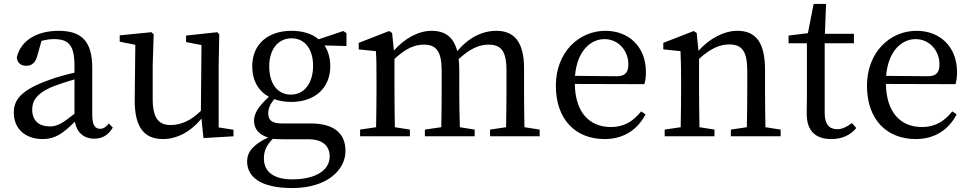

<svg xmlns="http://www.w3.org/2000/svg" viewBox="-20 -690 4916 972"><path d="M357 -114C296 -66 271 -50 232 -50C181 -50 143 -76 143 -135C143 -175 160 -218 256 -255C280 -264 318 -277 357 -288ZM531 -65C517 -48 505 -38 487 -38C462 -38 447 -56 447 -108V-346C447 -482 392 -534 277 -534C164 -534 84 -483 65 -399C68 -372 84 -357 114 -357C142 -357 160 -374 169 -408L190 -483C213 -489 233 -492 252 -492C326 -492 357 -464 357 -356V-322C313 -312 266 -299 231 -286C88 -235 50 -187 50 -120C50 -32 115 14 195 14C261 14 299 -15 359 -74C368 -21 403 12 457 12C495 12 526 -3 551 -44Z M1087 -45V-361L1090 -516L1080 -527L922 -510V-477L1000 -462L997 -129C949 -81 897 -57 844 -57C784 -57 753 -91 753 -189V-361L758 -516L747 -527L586 -511V-479L665 -463L662 -184C661 -38 716 14 805 14C874 14 944 -21 1000 -90L1010 9L1162 0V-33Z M1452 -211C1384 -211 1343 -268 1343 -354C1343 -438 1386 -496 1456 -496C1525 -496 1565 -439 1565 -357C1565 -272 1523 -211 1452 -211ZM1541 15C1620 15 1649 54 1649 103C1649 168 1584 218 1459 218C1373 218 1316 185 1316 112C1316 74 1329 45 1361 13C1376 14 1393 15 1415 15ZM1734 -522 1718 -533 1593 -491C1559 -520 1511 -534 1455 -534C1340 -534 1257 -469 1257 -355C1257 -281 1289 -229 1341 -200C1286 -149 1266 -114 1266 -79C1266 -36 1292 -8 1337 6C1260 43 1231 80 1231 127C1231 206 1300 262 1459 262C1638 262 1729 169 1729 74C1729 -13 1673 -65 1553 -65H1408C1353 -65 1338 -84 1338 -116C1338 -142 1348 -163 1368 -188C1394 -179 1423 -174 1455 -174C1569 -174 1652 -240 1652 -355C1652 -397 1641 -432 1623 -460L1734 -457Z M2635 -46C2634 -101 2633 -177 2633 -230V-344C2633 -479 2582 -534 2493 -534C2423 -534 2353 -501 2295 -431C2276 -503 2233 -534 2165 -534C2098 -534 2028 -495 1974 -434L1965 -523L1950 -533L1796 -473V-440L1883 -431C1886 -387 1886 -349 1886 -287V-230C1886 -179 1885 -102 1884 -46L1803 -34V0H2055V-34L1979 -46C1978 -102 1977 -179 1977 -230V-392C2033 -443 2076 -464 2126 -464C2188 -464 2216 -431 2216 -331V-230C2216 -177 2215 -101 2214 -46L2131 -34V0H2383V-34L2308 -46C2306 -101 2305 -177 2305 -230V-335C2305 -356 2304 -374 2302 -391C2360 -444 2406 -464 2452 -464C2515 -464 2544 -435 2544 -333V-230C2544 -177 2543 -101 2542 -46L2461 -34V0H2712V-34Z M2891 -306C2902 -436 2973 -492 3040 -492C3111 -492 3161 -433 3161 -365C3161 -329 3150 -304 3102 -304ZM3242 -264C3247 -279 3250 -300 3250 -325C3250 -454 3163 -534 3045 -534C2910 -534 2794 -425 2794 -256C2794 -85 2894 14 3041 14C3138 14 3208 -34 3248 -111L3226 -126C3187 -79 3144 -47 3072 -47C2965 -47 2892 -120 2890 -265Z M3855 -46C3854 -101 3853 -177 3853 -230V-335C3853 -476 3806 -534 3713 -534C3645 -534 3572 -495 3516 -433L3507 -523L3492 -533L3338 -473V-440L3425 -431C3427 -387 3428 -349 3428 -287V-230C3428 -179 3427 -102 3426 -46L3345 -34V0H3597V-34L3521 -46C3520 -102 3519 -179 3519 -230V-392C3576 -444 3623 -465 3672 -465C3736 -465 3763 -431 3763 -332V-230C3763 -177 3762 -101 3761 -46L3680 -34V0H3932V-34Z M4293 -67C4264 -46 4244 -36 4218 -36C4179 -36 4155 -60 4155 -118V-471H4303V-519H4156L4162 -670H4099L4070 -522L3972 -510V-471H4065V-205C4065 -164 4064 -140 4064 -114C4064 -26 4110 14 4188 14C4244 14 4287 -7 4315 -42Z M4466 -306C4477 -436 4548 -492 4615 -492C4686 -492 4736 -433 4736 -365C4736 -329 4725 -304 4677 -304ZM4817 -264C4822 -279 4825 -300 4825 -325C4825 -454 4738 -534 4620 -534C4485 -534 4369 -425 4369 -256C4369 -85 4469 14 4616 14C4713 14 4783 -34 4823 -111L4801 -126C4762 -79 4719 -47 4647 -47C4540 -47 4467 -120 4465 -265Z"/></svg>

Font: Noto Serif CJK JP Medium
Style: Regular
Weight: 500
Designer: Ryoko NISHIZUKA 西塚涼子 (kana & ideographs); Frank Grießhammer (Latin, Greek & Cyrillic); Wenlong ZHANG 张文龙 (bopomofo); San
Foundry: Adobe Systems Incorporated
Version: Version 1.000;PS 1;hotconv 16.6.53;makeotf.lib2.5.65590